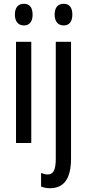

<svg xmlns="http://www.w3.org/2000/svg" viewBox="-20 -759 462 1019"><path d="M107 -739C76 -739 59 -719 59 -681C59 -645 77 -624 107 -624C137 -624 153 -645 153 -681C153 -718 138 -739 107 -739ZM270 -681C270 -645 288 -624 318 -624C348 -624 364 -645 364 -681C364 -718 349 -739 318 -739C287 -739 270 -719 270 -681ZM146 -537H65V0H146ZM247 240C319 239 357 190 357 82V-537H276V83C276 141 264 167 233 167C222 167 210 164 198 159V231C212 237 228 240 247 240Z"/></svg>

Font: Noto Sans Thai Looped ExtraCondensed
Style: Regular
Weight: 400
Width: 2
Designer: Sasikarn Vongin, Ben Mitchell
Foundry: The Fontpad Ltd
Version: Version 1.001